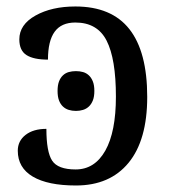

<svg xmlns="http://www.w3.org/2000/svg" viewBox="-20 -566 532 596"><path d="M339.8 -266.1Q339.8 -383.3 311 -439.7Q282.2 -496.1 213.9 -496.1Q170.4 -496.1 149.7 -467.5Q128.9 -439 128.9 -380.9Q84.5 -380.9 62.3 -395Q40 -409.2 40 -443.8Q40 -489.7 90.3 -517.8Q140.6 -545.9 213.9 -545.9Q326.2 -545.9 381.6 -475.6Q437 -405.3 437 -265.1Q437 -131.3 379.2 -60.8Q321.3 9.8 215.8 9.8Q128.4 9.8 81.8 -17.8Q35.2 -45.4 35.2 -98.1Q35.2 -128.4 59.3 -147.2Q83.5 -166 124 -166Q124 -94.7 141.8 -67.4Q159.7 -40 214.8 -40Q273.9 -40 306.9 -98.4Q339.8 -156.7 339.8 -266.1ZM158.7 -283.7Q158.7 -301.3 163.1 -313Q167.5 -324.7 175.3 -332Q183.1 -339.4 193.4 -342.3Q203.6 -345.2 215.8 -345.2Q227.5 -345.2 237.8 -342.3Q248 -339.4 255.9 -332Q263.7 -324.7 268.3 -313Q272.9 -301.3 272.9 -283.7Q272.9 -266.1 268.3 -254.4Q263.7 -242.7 255.9 -235.4Q248 -228 237.8 -224.9Q227.5 -221.7 215.8 -221.7Q203.6 -221.7 193.4 -224.9Q183.1 -228 175.3 -235.4Q167.5 -242.7 163.1 -254.4Q158.7 -266.1 158.7 -283.7Z"/></svg>

Font: Gandom FD
Style: FD
Weight: 400
Foundry: DejaVu fonts team - Redesigned by Saber Rastikerdar - Based on Samim Font
Version: Version 0.6